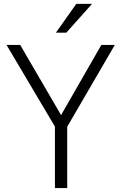

<svg xmlns="http://www.w3.org/2000/svg" viewBox="-20 -950 614 970"><path d="M560 -723 319.5 -309.5V0H257.5V-310.5L13 -723H82L288.5 -368.5L492 -723ZM365.5 -930.5H445L315 -785H262.5Z"/></svg>

Font: Public Sans Thin ExtraLight
Style: Regular
Weight: 250
Version: Version 1.007